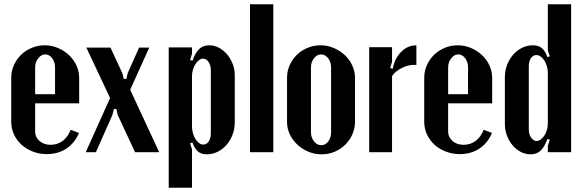

<svg xmlns="http://www.w3.org/2000/svg" viewBox="-20 -719 2755 907"><path d="M33 -351Q33 -383 45.5 -411Q58 -439 79.5 -460Q101 -481 130 -493Q159 -505 191 -505Q224 -505 253.5 -492.5Q283 -480 305.5 -459Q328 -438 341 -410Q354 -382 354 -351V-231H146V-98Q146 -71 166.5 -53Q187 -35 219 -35Q251 -35 275.5 -53Q300 -71 314 -106L353 -91Q333 -43 293.5 -17Q254 9 201 9Q166 9 135 -3Q104 -15 81.5 -35.5Q59 -56 46 -84Q33 -112 33 -144ZM240 -274V-401Q240 -426 226.5 -444Q213 -462 193 -462Q175 -462 160.5 -443.5Q146 -425 146 -401V-274Z M502 -494 558 -373 565 -346H577L583 -373L637 -494H685L595 -295L732 0H618L536 -176L530 -204H518L511 -176L433 0H385L500 -256L388 -494Z M878 -436 889 -432Q903 -471 921.5 -488Q940 -505 968 -505Q992 -505 1014 -493.5Q1036 -482 1052.5 -462.5Q1069 -443 1079 -417.5Q1089 -392 1089 -364V-141Q1089 -110 1078.5 -82.5Q1068 -55 1050 -34.5Q1032 -14 1008 -2Q984 10 957 10Q931 10 915 -3.5Q899 -17 889 -46L878 -42L887 -13V168H777V-495H887V-465ZM887 -121Q887 -105 891.5 -89.5Q896 -74 903.5 -62Q911 -50 920.5 -43Q930 -36 940 -36Q956 -36 966 -51Q976 -66 976 -89V-387Q976 -410 965.5 -426Q955 -442 939 -442Q929 -442 920 -435Q911 -428 903.5 -416.5Q896 -405 891.5 -390Q887 -375 887 -360Z M1161 -699H1271V0H1161Z M1494 -505Q1527 -505 1556.5 -492.5Q1586 -480 1608.5 -459Q1631 -438 1644 -410Q1657 -382 1657 -352V-143Q1657 -112 1644.5 -84Q1632 -56 1610.5 -35Q1589 -14 1560.5 -2Q1532 10 1499 10Q1466 10 1436.5 -2.5Q1407 -15 1384.5 -36Q1362 -57 1349 -84.5Q1336 -112 1336 -143V-352Q1336 -383 1348.5 -411Q1361 -439 1382.5 -460Q1404 -481 1433 -493Q1462 -505 1494 -505ZM1497 -462Q1477 -462 1463 -443.5Q1449 -425 1449 -401V-94Q1449 -69 1463.5 -51Q1478 -33 1498 -33Q1517 -33 1530.5 -50.5Q1544 -68 1544 -94V-401Q1544 -426 1530 -444Q1516 -462 1497 -462Z M1832 -496V-427L1823 -398L1835 -394Q1845 -444 1875.5 -474.5Q1906 -505 1947 -505V-412Q1931 -414 1914 -410.5Q1897 -407 1881.5 -399.5Q1866 -392 1853 -382Q1840 -372 1832 -360V0H1724V-496Z M1984 -351Q1984 -383 1996.5 -411Q2009 -439 2030.5 -460Q2052 -481 2081 -493Q2110 -505 2142 -505Q2175 -505 2204.5 -492.5Q2234 -480 2256.5 -459Q2279 -438 2292 -410Q2305 -382 2305 -351V-231H2097V-98Q2097 -71 2117.5 -53Q2138 -35 2170 -35Q2202 -35 2226.5 -53Q2251 -71 2265 -106L2304 -91Q2284 -43 2244.5 -17Q2205 9 2152 9Q2117 9 2086 -3Q2055 -15 2032.5 -35.5Q2010 -56 1997 -84Q1984 -112 1984 -144ZM2191 -274V-401Q2191 -426 2177.5 -444Q2164 -462 2144 -462Q2126 -462 2111.5 -443.5Q2097 -425 2097 -401V-274Z M2577 -59 2566 -63Q2552 -24 2533.5 -7Q2515 10 2487 10Q2462 10 2440 -1.5Q2418 -13 2401.5 -32.5Q2385 -52 2375 -78Q2365 -104 2365 -132V-354Q2365 -385 2375.5 -412.5Q2386 -440 2404 -460.5Q2422 -481 2446 -493Q2470 -505 2497 -505Q2524 -505 2540 -491.5Q2556 -478 2566 -449L2577 -453L2568 -482V-699H2678V0H2568V-30ZM2568 -374Q2568 -390 2563.5 -405.5Q2559 -421 2551.5 -433Q2544 -445 2534 -452Q2524 -459 2514 -459Q2498 -459 2488 -444Q2478 -429 2478 -406V-108Q2478 -85 2489 -69Q2500 -53 2515 -53Q2525 -53 2534.5 -60Q2544 -67 2551.5 -78.5Q2559 -90 2563.5 -105Q2568 -120 2568 -135Z"/></svg>

Font: Moniqa ExtBd Paragraph
Style: Regular
Weight: 800
Designer: Rajesh Rajput
Foundry: Rajesh Rajput
Version: Version 1.000